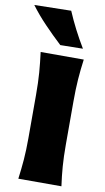

<svg xmlns="http://www.w3.org/2000/svg" viewBox="-134 -1016 581 1064"><g transform="rotate(10 156.0 -484.0)"><path d="M50 0Q57.5 -56.5 61.8 -109.8Q66 -163 66 -230.5V-474Q66 -544.5 61.8 -599.5Q57.5 -654.5 50 -713H292.5Q284.5 -654.5 280.5 -599.5Q276.5 -544.5 276.5 -474V-230.5Q276.5 -163 280.5 -109.8Q284.5 -56.5 292.5 0ZM150.5 -769.5Q100 -816.5 53.8 -864.8Q7.5 -913 -30 -963.5L177 -967.5Q198 -918 223 -869.2Q248 -820.5 277.5 -771.5Z"/></g></svg>

Font: Commissioner Flair ExtraBold
Style: Regular
Weight: 800
Designer: Kostas Bartsokas
Foundry: Kostas Bartsokas
Version: Version 1.000; ttfautohint (v1.8.3)